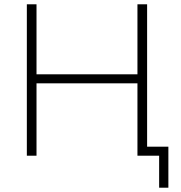

<svg xmlns="http://www.w3.org/2000/svg" viewBox="-20 -725 844 894"><path d="M721 149V0H620V-42H764V149ZM105 0V-705H150V-379H620V-705H665V0H620V-337H150V0Z"/></svg>

Font: Nunito Sans 10pt ExtraLight
Style: Regular
Weight: 250
Designer: Vernon Adams
Foundry: Vernon Adams
Version: Version 3.101;gftools[0.9.27]